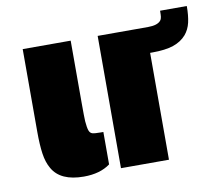

<svg xmlns="http://www.w3.org/2000/svg" viewBox="-67 -642 832 729"><g transform="rotate(-10 348.5 -278.0)"><path d="M697 -563Q697 -526 691 -500Q685 -474 669 -455Q650 -433 619 -422.5Q588 -412 538 -412H529V0H344V-510H538Q574 -510 587 -525Q592 -531 593 -539.5Q594 -548 594 -563ZM292 -147H302V-22Q263 7 200 7Q110 7 79 -48Q65 -72 60 -106.5Q55 -141 55 -191V-510H240V-269Q240 -216 241 -199Q243 -174 247 -163Q251 -152 260 -149.5Q269 -147 292 -147Z"/></g></svg>

Font: Saira Stencil One
Style: Regular
Weight: 400
Designer: Hector Gatti with collaboration of the Omnibus-Type team
Foundry: Omnibus-Type
Version: Version 1.004